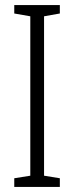

<svg xmlns="http://www.w3.org/2000/svg" viewBox="-20 -800 291 754"><path d="M215 -66H36V-100L99 -110V-736L36 -747V-780H215V-747L153 -736V-110L215 -100Z"/></svg>

Font: Noto Sans Malayalam UI ExtraCondensed Light
Style: Regular
Weight: 300
Width: 2
Designer: Jelle Bosma - Monotype Design Team
Foundry: Monotype Imaging Inc.
Version: Version 2.104; ttfautohint (v1.8.4.7-5d5b)